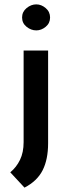

<svg xmlns="http://www.w3.org/2000/svg" viewBox="-20 -654 314 878"><path d="M92 204 27 134Q55 111 71.5 77Q88 43 88 -4V-423H200V1Q200 75 175 124.5Q150 174 92 204ZM81 -574Q81 -600 101.5 -617Q122 -634 146 -634Q169 -634 189 -617Q209 -600 209 -574Q209 -548 189 -531.5Q169 -515 146 -515Q122 -515 101.5 -531.5Q81 -548 81 -574Z"/></svg>

Font: Synthetic SemiBold
Style: Regular
Weight: 600
Designer: Santiago Orozco
Foundry: Typemade
Version: Version 2.000; ttfautohint (v1.8.4.7-5d5b)